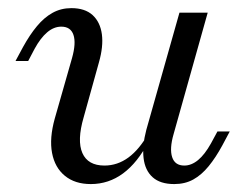

<svg xmlns="http://www.w3.org/2000/svg" viewBox="-20 -446 610 477"><path d="M205.6 11.3Q166.1 11.3 141.1 -9.3Q116.1 -29.8 109.3 -66.1Q102.4 -102.4 116.1 -151.6L158.9 -301.6Q169.4 -338.7 162.5 -359.3Q155.6 -379.8 132.3 -379.8Q113.7 -379.8 97.2 -365.7Q80.6 -351.6 66.1 -325L50 -294.4H18.5L37.1 -329Q54 -359.7 71.8 -381Q89.5 -402.4 110.5 -414.1Q131.5 -425.8 157.3 -425.8Q191.1 -425.8 210.1 -408.5Q229 -391.1 233.1 -360.9Q237.1 -330.6 225.8 -291.1L187.9 -154.8Q171 -96.8 184.7 -65.7Q198.4 -34.7 239.5 -34.7Q271.8 -34.7 299.2 -54.8Q326.6 -75 349.2 -115.3V-94.4Q321.8 -41.9 285.9 -15.3Q250 11.3 205.6 11.3ZM412.9 11.3Q378.2 11.3 359.3 -5.6Q340.3 -22.6 336.7 -53.2Q333.1 -83.9 343.5 -123.4L425.8 -414.5H496L411.3 -112.9Q400.8 -76.6 407.7 -55.6Q414.5 -34.7 437.9 -34.7Q455.6 -34.7 472.2 -48.4Q488.7 -62.1 504 -89.5L520.2 -119.4H550.8L532.3 -84.7Q516.1 -54.8 498.4 -33.1Q480.6 -11.3 460.1 0Q439.5 11.3 412.9 11.3Z"/></svg>

Font: Playfair 12pt Light
Style: Italic
Weight: 300
Italic angle: -15.6°
Designer: Claus Eggers Sørensen
Foundry: Claus Eggers Sørensen
Version: Version 2.000;gftools[0.9.28]